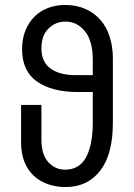

<svg xmlns="http://www.w3.org/2000/svg" viewBox="-20 -757 540 774"><path d="M435 -262Q435 -135 384 -69Q333 -3 244 -3Q206 -3 173 -14.5Q140 -26 116 -48.5Q92 -71 78.5 -104.5Q65 -138 65 -183V-334H147V-194Q147 -133 175 -103Q203 -73 242 -73Q300 -73 327 -123Q354 -173 354 -264V-386H294Q190 -386 129.5 -428Q69 -470 69 -559Q69 -601 82.5 -634Q96 -667 119 -690Q142 -713 174 -725Q206 -737 242 -737Q288 -737 324 -721Q360 -705 385 -676.5Q410 -648 422.5 -608Q435 -568 435 -521ZM354 -515Q354 -593 322 -631.5Q290 -670 244 -670Q204 -670 175.5 -642Q147 -614 147 -562Q147 -507 184 -480.5Q221 -454 285 -454H354Z"/></svg>

Font: D2Coding
Style: Regular
Weight: 400
Monospace: yes
Designer: Yong-Rak Park; Jeong-Hwan Yoon; Sang-Min Lee;
Foundry: NHN Corporation
Version: Version 1.3.2; Build 20180524